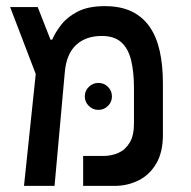

<svg xmlns="http://www.w3.org/2000/svg" viewBox="-20 -609 626 629"><path d="M58.6 0 106 -451.7 145 -479H150.9Q161.1 -502.9 180.9 -528.3Q200.7 -553.7 235.1 -571.3Q269.5 -588.9 323.2 -588.9Q375.5 -588.9 411.6 -571.3Q447.8 -553.7 470.5 -520.8Q493.2 -487.8 503.4 -441.2Q513.7 -394.5 513.7 -336.4V-167Q513.7 -110.4 491.9 -73.2Q470.2 -36.1 434.1 -18.1Q397.9 0 354.5 0H252.4V-98.1H318.8Q345.2 -98.1 367.9 -108.2Q390.6 -118.2 404.8 -141.6Q418.9 -165 418.9 -204.6V-318.8Q418.9 -372.6 409.7 -411.1Q400.4 -449.7 377.4 -470.5Q354.5 -491.2 313.5 -491.2Q261.2 -491.2 229.5 -461.9Q197.8 -432.6 192.4 -373.5L158.7 0ZM104.5 -347.2 13.2 -585.9H103.5L147 -475.1ZM302.2 -249Q284.2 -249 271 -262Q257.8 -274.9 257.8 -293Q257.8 -311.5 271 -324.5Q284.2 -337.4 302.2 -337.4Q320.8 -337.4 333.7 -324.5Q346.7 -311.5 346.7 -293Q346.7 -274.9 333.7 -262Q320.8 -249 302.2 -249Z"/></svg>

Font: Cascadia Code
Style: Regular
Weight: 400
Designer: Aaron Bell
Foundry: Saja Typeworks
Version: Version 2404.023